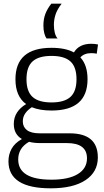

<svg xmlns="http://www.w3.org/2000/svg" viewBox="-20 -804 567 1044"><path d="M260 -203Q196 -203 153 -221Q130 -206 117 -187Q104 -168 104 -144Q104 -114 126.5 -96.5Q149 -79 197 -79H359Q512 -79 512 52Q512 131 445 175.5Q378 220 256 220Q26 220 26 73Q26 36 43 5Q60 -26 99 -48Q55 -74 55 -130Q55 -165 72.5 -192Q90 -219 122 -238Q64 -280 64 -373Q64 -544 260 -544Q336 -544 382 -519Q410 -566 477 -566Q495 -566 513 -562L506 -512Q494 -515 476 -515Q438 -515 417 -492Q456 -450 456 -373Q456 -203 260 -203ZM260 -247Q330 -247 363 -277Q396 -307 396 -373Q396 -440 363 -470Q330 -500 260 -500Q190 -500 157 -470Q124 -440 124 -373Q124 -307 157 -277Q190 -247 260 -247ZM79 63Q79 173 260 173Q353 173 403 142.5Q453 112 453 57Q453 -26 344 -26H198Q164 -26 138 -33Q107 -15 93 9Q79 33 79 63ZM293 -595H233Q226 -604 221 -622.5Q216 -641 216 -665Q216 -700 226.5 -728Q237 -756 259 -784H315Q290 -751 281.5 -723.5Q273 -696 273 -669Q273 -646 278 -626Q283 -606 293 -595Z"/></svg>

Font: Georama Light
Style: Regular
Weight: 300
Designer: Jean-Baptiste Levee
Foundry: Production Type
Version: Version 1.000